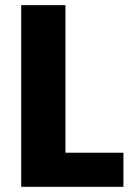

<svg xmlns="http://www.w3.org/2000/svg" viewBox="-20 -722 517 742"><path d="M62 -702.1H232.9V-131.8H457V0H62Z"/></svg>

Font: SVN-Poppins
Style: Bold
Weight: 700
Designer: Ninad Kale (Devanagari), Jonny Pinhorn (Latin)
Foundry: Indian Type Foundry
Version: Version 3.200;PS 1.000;hotconv 16.6.54;makeotf.lib2.5.65590